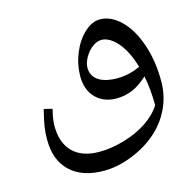

<svg xmlns="http://www.w3.org/2000/svg" viewBox="-106 -501 973 951"><g transform="rotate(-15 380.5 -25.0)"><path d="M641.1 91.8Q641.1 8.8 627 -60.1Q585.4 -21.5 546.6 -5.9Q507.8 9.8 466.8 9.8Q400.4 9.8 360.1 -31.2Q319.8 -72.3 319.8 -142.1Q319.8 -202.1 343.5 -260Q367.2 -317.9 406.5 -354Q445.8 -390.1 485.8 -390.1Q542 -390.1 592.3 -341.3Q642.6 -292.5 671.9 -206.3Q701.2 -120.1 701.2 -16.1Q701.2 57.6 671.1 121.8Q641.1 186 586.2 233.9Q531.2 281.7 457 310.8Q382.8 339.8 313 339.8Q203.1 339.8 141.6 282Q80.1 224.1 80.1 119.1Q80.1 82.5 84.2 54.9Q88.4 27.3 103 -33.2L146 -22.9Q132.8 27.3 132.8 61Q132.8 149.4 180.2 196.3Q227.5 243.2 315.9 243.2Q377 243.2 444.6 223.4Q512.2 203.6 563 169.4Q613.8 135.3 641.1 91.8ZM495.1 -85.9Q557.1 -85.9 613.8 -112.8Q598.1 -167 575 -206.5Q551.8 -246.1 523.2 -268.1Q494.6 -290 467.8 -290Q444.3 -290 420.7 -272.5Q397 -254.9 381.1 -226.6Q365.2 -198.2 365.2 -174.8Q365.2 -131.8 399.2 -108.9Q433.1 -85.9 495.1 -85.9Z"/></g></svg>

Font: Sahl Naskh
Style: Regular
Weight: 400
Designer: Pascal Zoghbi
Version: Version 1.001